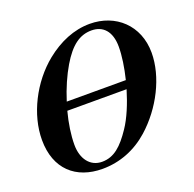

<svg xmlns="http://www.w3.org/2000/svg" viewBox="-124 -813 970 959"><g transform="rotate(-20 361.0 -333.5)"><path d="M511 -315C490 -245 462 -177 430 -130C381 -57 337 -16 273 -16C210 -16 171 -68 171 -143C171 -194 180 -255 196 -315ZM209 -359C229 -423 256 -484 284 -531C334 -615 383 -651 446 -651C506 -651 547 -611 547 -528C547 -480 538 -420 523 -359ZM691 -444C691 -590 586 -685 449 -685C365 -685 285 -651 213 -593C102 -503 27 -356 27 -221C27 -66 122 18 263 18C356 18 441 -16 511 -78C618 -173 691 -316 691 -444Z"/></g></svg>

Font: XITS
Style: Bold Italic
Weight: 700
Italic angle: -16.33°
Designer: MicroPress Inc., with final additions and corrections provided by Coen Hoffman, Elsevier (retired)
Version: Version 1.302